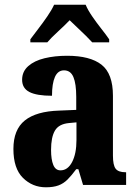

<svg xmlns="http://www.w3.org/2000/svg" viewBox="-20 -786 581 816"><path d="M175 10Q118 10 77.5 -30Q37 -70 37 -153Q37 -235 85.5 -274Q134 -313 232 -316L304 -319V-374Q304 -430 292 -458.5Q280 -487 252 -487Q226 -487 213.5 -459Q201 -431 201 -379Q136 -379 105 -395Q74 -411 74 -447Q74 -482 100 -505Q126 -528 169.5 -538.5Q213 -549 265 -549Q363 -549 411.5 -511Q460 -473 460 -379V-125Q460 -84 471.5 -69Q483 -54 513 -54H516V0H333L313 -67H304Q284 -40 267 -23Q250 -6 228.5 2Q207 10 175 10ZM237 -62Q268 -62 286.5 -97.5Q305 -133 305 -191V-266L273 -263Q230 -259 213.5 -231Q197 -203 197 -149Q197 -108 206.5 -85Q216 -62 237 -62ZM109 -619Q123 -638 143 -664Q163 -690 181.5 -717Q200 -744 210 -766H344Q353 -744 371.5 -717Q390 -690 410.5 -664Q431 -638 444 -619V-606H372Q363 -616 345.5 -633.5Q328 -651 308.5 -669Q289 -687 276 -700Q256 -679 226.5 -652Q197 -625 181 -606H109Z"/></svg>

Font: Noto Serif Ethiopic Condensed ExtraBold
Style: Regular
Weight: 800
Width: 3
Designer: Monotype Design Team
Foundry: Monotype Imaging Inc.
Version: Version 2.102; ttfautohint (v1.8.4.7-5d5b)